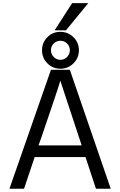

<svg xmlns="http://www.w3.org/2000/svg" viewBox="-20 -1175 762 1220"><path d="M40 24.4 303.7 -731.4H423.8L683.6 24.4H589.8L523.4 -176.8H200.2L132.8 24.4ZM224.6 -251H499L363.3 -662.1Q349.6 -613.3 240.2 -293.9ZM281.2 -772.5Q247.1 -806.6 247.1 -855.5Q247.1 -904.3 280.8 -938.5Q314.5 -972.7 363.3 -972.7Q412.1 -972.7 446.8 -938.5Q481.4 -904.3 481.4 -855.5Q481.4 -806.6 446.8 -772.5Q412.1 -738.3 363.8 -738.3Q315.4 -738.3 281.2 -772.5ZM321.3 -898.4Q303.7 -880.9 303.7 -856Q303.7 -831.1 321.3 -813Q338.9 -794.9 363.8 -794.9Q388.7 -794.9 406.2 -813Q423.8 -831.1 423.8 -856Q423.8 -880.9 406.2 -898.4Q388.7 -916 363.8 -916Q338.9 -916 321.3 -898.4ZM327.1 -982.4 438.5 -1155.3H541L399.4 -982.4Z"/></svg>

Font: GenEi M Gothic v2 Regular
Style: Regular
Weight: 400
Version: Version 2.0